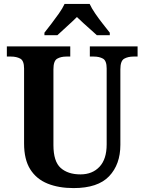

<svg xmlns="http://www.w3.org/2000/svg" viewBox="-20 -951 738 981"><path d="M356 10Q280 10 223 -13Q166 -36 134.5 -86Q103 -136 103 -218V-601Q103 -641 83.5 -651.5Q64 -662 36 -662H15V-714H339V-662H319Q291 -662 272 -651Q253 -640 253 -597V-210Q253 -126 290 -93Q327 -60 391 -60Q452 -60 488.5 -99Q525 -138 525 -213V-601Q525 -641 506 -651.5Q487 -662 459 -662H439V-714H683V-662H662Q634 -662 614.5 -651Q595 -640 595 -597V-211Q595 -111 537.5 -50.5Q480 10 356 10ZM207 -784Q222 -803 242 -829Q262 -855 281 -882Q300 -909 310 -931H438Q448 -909 466.5 -882Q485 -855 505.5 -829Q526 -803 541 -784V-771H475Q463 -782 444.5 -798.5Q426 -815 406.5 -832.5Q387 -850 373 -864Q352 -843 322 -816Q292 -789 273 -771H207Z"/></svg>

Font: Noto Serif Lao SemiCondensed
Style: Bold
Weight: 700
Width: 4
Designer: Monotype Design Team
Foundry: Monotype Imaging Inc.
Version: Version 2.003; ttfautohint (v1.8.4.7-5d5b)